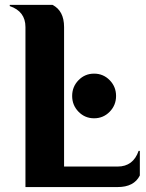

<svg xmlns="http://www.w3.org/2000/svg" viewBox="-20 -757 591 777"><path d="M83 0V-647.5Q83 -710.9 19.5 -732.4V-737.3H192.4Q239.3 -713.4 239.3 -647.5V-83H456.1Q519 -83 541 -146.5H545.9V-46.9Q522.5 0 456.1 0ZM297.9 -432.6Q323.7 -459 360.8 -459Q397.9 -459 423.8 -432.6Q449.7 -406.2 449.7 -368.7Q449.7 -331.1 423.8 -304.7Q397.9 -278.3 360.8 -278.3Q323.7 -278.3 297.9 -304.7Q272 -331.1 272 -368.7Q272 -406.2 297.9 -432.6Z"/></svg>

Font: Berenika
Style: Bold
Weight: 700
Designer: Wojciech Kalinowski "wmk69" (wmk69@o2.pl)
Foundry: Wojciech Kalinowski "wmk69" (wmk69@o2.pl)
Version: Version 3.1.0; 2021-05-14